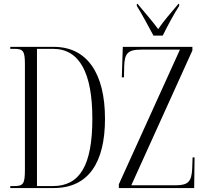

<svg xmlns="http://www.w3.org/2000/svg" viewBox="-20 -951 1036 971"><path d="M756 -771H803C825 -816 861 -883 886 -921V-931H882C845 -887 810 -848 780 -804C748 -847 712 -888 676 -931H672V-921C696 -883 732 -816 756 -771ZM32 0H251C429 0 511 -131 511 -350C511 -581 420 -714 252 -714H32V-704H51C97 -704 106 -694 106 -626V-92C106 -20 97 -10 51 -10H32ZM581 0H962L964 -155H954L952 -99C949 -34 933 -14 869 -14H644L953 -696V-714H601L596 -560H607L608 -614C610 -679 624 -700 693 -700H890L581 -19ZM247 -10H167V-704H248C383 -704 447 -581 447 -351C447 -113 383 -10 247 -10Z"/></svg>

Font: Noto Serif Display ExtraCondensed Light
Style: Regular
Weight: 300
Width: 2
Designer: Monotype Design Team
Foundry: Monotype Imaging Inc.
Version: Version 2.009